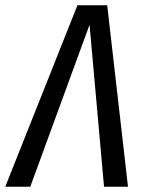

<svg xmlns="http://www.w3.org/2000/svg" viewBox="-49 -709 551 729"><path d="M437 0H346L291 -615L66 0H-29L245 -689H358Z"/></svg>

Font: Fira Sans Compressed
Style: Italic
Weight: 400
Width: 1
Italic angle: -8°
Designer: bBox Type GmbH & Carrois Corporate GbR & Edenspiekermann AG
Foundry: bBox Type GmbH & Carrois Corporate GbR & Edenspiekermann AG
Version: Version 4.301